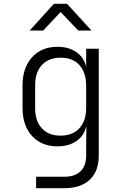

<svg xmlns="http://www.w3.org/2000/svg" viewBox="-20 -805 640 1005"><path d="M169 180V120H318Q372 120 401.5 91.5Q431 63 431 9V-38L432 -143H431Q420 -94 380 -66.5Q340 -39 281 -39Q197 -39 147.5 -93.5Q98 -148 98 -239V-358Q98 -450 147.5 -505Q197 -560 281 -560Q340 -560 380 -532Q420 -504 431 -455V-550H497V9Q497 91 450 135.5Q403 180 317 180ZM297 -95Q360 -95 395.5 -133.5Q431 -172 431 -241V-356Q431 -425 396 -464Q361 -503 297 -503Q235 -503 199.5 -465Q164 -427 164 -360V-237Q164 -171 199.5 -133Q235 -95 297 -95ZM135 -645 262 -785H331L459 -645H390L297 -742L206 -645Z"/></svg>

Font: JetBrains Mono NL ExtraLight
Style: Regular
Weight: 200
Designer: Philipp Nurullin, Konstantin Bulenkov
Foundry: JetBrains
Version: Version 2.304; ttfautohint (v1.8.4.7-5d5b)